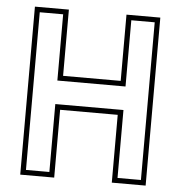

<svg xmlns="http://www.w3.org/2000/svg" viewBox="-51 -749 750 797"><g transform="rotate(5 324.0 -350.0)"><path d="M62.5 0V-700H204V-424H444V-700H585V0H444V-282.5H204V0ZM84.5 -21.5H182V-304.5H466V-21.5H563.5V-678.5H466V-402.5H182V-678.5H84.5Z"/></g></svg>

Font: Tourney Thin ExtraLight
Style: Regular
Weight: 250
Version: Version 1.015